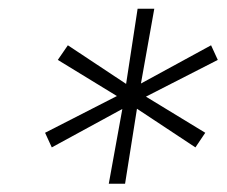

<svg xmlns="http://www.w3.org/2000/svg" viewBox="-20 -748 532 449"><path d="M234.4 -318.4 266.1 -493.2 101.1 -403.3 85.4 -437.5 253.4 -523.4 115.2 -607.9 138.7 -642.1 274.9 -551.8 301.8 -727.5H340.8L309.6 -552.7L473.6 -642.1L489.3 -607.9L321.3 -522L460 -437.5L437 -403.3L300.3 -493.7L272.5 -318.4Z"/></svg>

Font: Inter 17pt ExtraLight
Style: Italic
Weight: 250
Italic angle: -9.3988°
Version: Version 4.001;git-66647c0bb